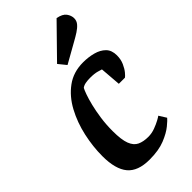

<svg xmlns="http://www.w3.org/2000/svg" viewBox="-235 -798 868 868"><g transform="rotate(-45 199.0 -364.0)"><path d="M167 11Q93 11 60 -28.5Q27 -68 27 -151Q27 -212 41 -275.5Q55 -339 84 -393Q113 -447 158 -480Q203 -513 265 -513Q299 -513 329 -505Q359 -497 377.5 -478.5Q396 -460 396 -427Q396 -401 386.5 -380Q377 -359 366 -346Q355 -333 350 -330H311L303 -430Q300 -431 283 -436Q266 -441 238 -441Q222 -441 208.5 -438.5Q195 -436 186 -429Q181 -420 173.5 -399Q166 -378 158.5 -347.5Q151 -317 145.5 -279Q140 -241 140 -198Q140 -143 151 -114.5Q162 -86 183.5 -76Q205 -66 236 -66Q258 -66 279.5 -74Q301 -82 316.5 -90.5Q332 -99 335 -102L357 -67Q351 -59 328 -40Q305 -21 265.5 -5Q226 11 167 11ZM207 -554 177 -591 322 -739Q354 -733 366 -716.5Q378 -700 378 -682Q378 -666 367.5 -653.5Q357 -641 340 -630Q323 -619 303 -608Z"/></g></svg>

Font: Faustina SemiBold
Style: Italic
Weight: 600
Italic angle: -8°
Designer: Alfonso Garcia
Foundry: http://www.omnibus-type.com
Version: Version 1.200